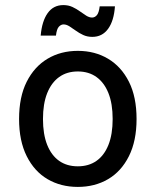

<svg xmlns="http://www.w3.org/2000/svg" viewBox="-20 -725 612 755"><path d="M55 -257Q55 -344 85 -403.5Q115 -463 167 -494Q219 -525 286 -525Q353 -525 405 -494Q457 -463 487 -403.5Q517 -344 517 -257Q517 -171 487 -111Q457 -51 405 -20.5Q353 10 286 10Q219 10 167 -20.5Q115 -51 85 -111Q55 -171 55 -257ZM149 -257Q149 -197 165.5 -155.5Q182 -114 212.5 -92.5Q243 -71 286 -71Q329 -71 359.5 -92.5Q390 -114 406.5 -155.5Q423 -197 423 -257Q423 -317 406.5 -358.5Q390 -400 359.5 -422Q329 -444 286 -444Q243 -444 212.5 -422Q182 -400 165.5 -358.5Q149 -317 149 -257ZM140 -585Q145 -642 167.5 -673.5Q190 -705 229 -705Q249 -705 265 -697.5Q281 -690 294 -680.5Q307 -671 319 -663.5Q331 -656 342 -656Q353 -656 361 -665.5Q369 -675 372 -700H432Q428 -643 405 -611.5Q382 -580 343 -580Q323 -580 307 -587.5Q291 -595 278 -604.5Q265 -614 253 -621.5Q241 -629 230 -629Q220 -629 211.5 -620Q203 -611 200 -585Z"/></svg>

Font: Radio Canada
Style: Regular
Weight: 400
Designer: Charles Daoud, Etienne Aubert Bonn, Alexandre Saumier Demers, Jacques Le Bailly
Foundry: Radio-Canada
Version: Version 2.104;gftools[0.9.28.dev5+ged2979d]